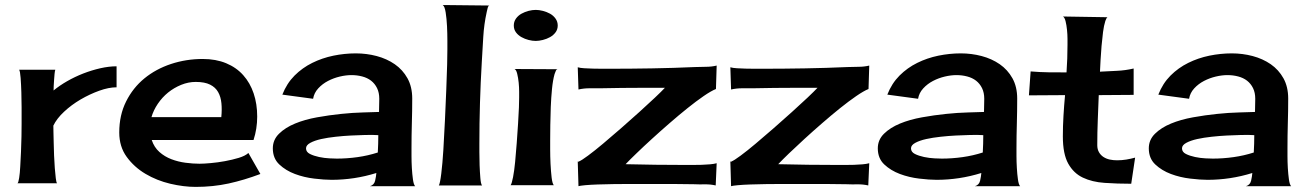

<svg xmlns="http://www.w3.org/2000/svg" viewBox="-20 -733 5220 768"><path d="M194.3 -371.1Q217.8 -390.6 248.5 -408.2Q279.3 -425.8 313 -439Q346.7 -452.1 381.3 -460Q416 -467.8 446.3 -467.8V-383.8Q415 -383.8 377 -370.1Q338.9 -356.4 302.2 -335Q265.6 -313.5 236.3 -286.1Q207 -258.8 193.4 -230.5Q193.4 -223.6 193.8 -205.1Q194.3 -186.5 194.8 -162.1Q195.3 -137.7 196.3 -110.8Q197.3 -84 199.2 -60.5Q201.2 -37.1 203.1 -20.5Q205.1 -3.9 208 0H49.8Q53.7 -2 56.6 -21Q59.6 -40 61 -67.4Q62.5 -94.7 64 -126.5Q65.4 -158.2 65.9 -187.5Q66.4 -216.8 66.4 -238.3Q66.4 -259.8 66.4 -266.6Q66.4 -275.4 66.4 -303.7Q66.4 -332 65.4 -363.3Q64.5 -394.5 62.5 -421.4Q60.5 -448.2 56.6 -454.1H201.2Q199.2 -448.2 198.2 -437Q197.3 -425.8 196.3 -413.1Q195.3 -400.4 194.8 -388.7Q194.3 -377 194.3 -371.1Z M762.7 14.6Q714.8 14.6 661.1 2Q607.4 -10.7 562 -37.6Q516.6 -64.5 486.8 -105.5Q457 -146.5 457 -203.1Q457 -272.5 484.4 -327.1Q511.7 -381.8 557.6 -419.4Q603.5 -457 664.1 -477.1Q724.6 -497.1 791 -497.1Q843.8 -497.1 884.8 -480Q925.8 -462.9 953.1 -432.1Q980.5 -401.4 994.6 -359.4Q1008.8 -317.4 1008.8 -266.6Q1008.8 -217.8 994.1 -172.9H586.9Q596.7 -143.6 617.7 -125Q638.7 -106.4 665.5 -96.2Q692.4 -85.9 722.2 -82Q752 -78.1 778.3 -78.1Q794.9 -78.1 822.8 -80.6Q850.6 -83 879.9 -88.4Q909.2 -93.8 935.1 -101.6Q960.9 -109.4 973.6 -121.1L1021.5 -37.1Q957 -12.7 894.5 1Q832 14.6 762.7 14.6ZM762.7 -405.3Q733.4 -405.3 704.6 -393.6Q675.8 -381.8 652.3 -362.8Q628.9 -343.8 611.3 -317.9Q593.8 -292 585.9 -264.6H865.2Q868.2 -293.9 865.7 -319.8Q863.3 -345.7 852.5 -364.7Q841.8 -383.8 820.3 -394.5Q798.8 -405.3 762.7 -405.3Z M1460 11.7Q1476.6 6.8 1480.5 -10.3Q1484.4 -27.3 1485.4 -41Q1441.4 -27.3 1396.5 -20.5Q1351.6 -13.7 1306.6 -13.7Q1277.3 -13.7 1236.8 -18.6Q1196.3 -23.4 1159.7 -37.1Q1123 -50.8 1097.2 -75.2Q1071.3 -99.6 1071.3 -139.6Q1071.3 -173.8 1096.2 -198.2Q1121.1 -222.7 1160.2 -238.8Q1199.2 -254.9 1248 -263.7Q1296.9 -272.5 1343.8 -277.3Q1390.6 -282.2 1431.6 -283.2Q1472.7 -284.2 1496.1 -285.2Q1496.1 -298.8 1496.6 -311.5Q1497.1 -324.2 1497.1 -337.9Q1497.1 -362.3 1488.3 -380.4Q1479.5 -398.4 1464.4 -410.2Q1449.2 -421.9 1428.7 -427.2Q1408.2 -432.6 1385.7 -432.6Q1364.3 -432.6 1339.4 -426.8Q1314.5 -420.9 1292 -409.2Q1269.5 -397.5 1252.9 -379.4Q1236.3 -361.3 1232.4 -337.9L1109.4 -354.5Q1127 -399.4 1158.2 -430.7Q1189.5 -461.9 1229 -481.4Q1268.6 -501 1313.5 -510.3Q1358.4 -519.5 1403.3 -519.5Q1446.3 -519.5 1486.8 -508.8Q1527.3 -498 1559.1 -476.1Q1590.8 -454.1 1609.9 -419.9Q1628.9 -385.7 1628.9 -338.9Q1628.9 -289.1 1627.4 -239.7Q1626 -190.4 1626 -140.6Q1626 -131.8 1626 -108.9Q1626 -85.9 1627.4 -61Q1628.9 -36.1 1631.8 -15.1Q1634.8 5.9 1640.6 11.7ZM1204.1 -139.6Q1204.1 -125 1219.7 -117.2Q1235.4 -109.4 1256.3 -105Q1277.3 -100.6 1297.9 -99.6Q1318.4 -98.6 1327.1 -98.6Q1368.2 -98.6 1410.2 -104.5Q1452.1 -110.4 1491.2 -123Q1492.2 -140.6 1492.7 -158.2Q1493.2 -175.8 1493.2 -192.4L1467.8 -193.4Q1459 -193.4 1436 -192.9Q1413.1 -192.4 1383.8 -190.9Q1354.5 -189.5 1322.8 -186Q1291 -182.6 1264.6 -176.8Q1238.3 -170.9 1221.2 -161.6Q1204.1 -152.3 1204.1 -139.6Z M1769.5 -535.2Q1769.5 -543.9 1769.5 -570.8Q1769.5 -597.7 1768.1 -627.9Q1766.6 -658.2 1762.7 -683.1Q1758.8 -708 1751 -712.9L1937.5 -710.9Q1932.6 -710 1930.2 -699.2Q1927.7 -688.5 1926.8 -684.6Q1916 -635.7 1913.1 -585.4Q1910.2 -535.2 1907.2 -485.4Q1902.3 -402.3 1899.9 -321.3Q1897.5 -240.2 1897.5 -157.2Q1897.5 -149.4 1897.5 -124.5Q1897.5 -99.6 1898.4 -72.3Q1899.4 -44.9 1901.4 -21Q1903.3 2.9 1908.2 8.8H1735.4Q1740.2 1 1745.1 -38.6Q1750 -78.1 1753.4 -133.3Q1756.8 -188.5 1759.8 -252.4Q1762.7 -316.4 1765.1 -374Q1767.6 -431.6 1768.6 -475.6Q1769.5 -519.5 1769.5 -535.2Z M2038.1 -457 2210 -456.1Q2205.1 -455.1 2202.6 -447.8Q2200.2 -440.4 2198.2 -436.5Q2191.4 -412.1 2188 -377.4Q2184.6 -342.8 2183.1 -305.2Q2181.6 -267.6 2181.2 -232.4Q2180.7 -197.3 2180.7 -170.9Q2180.7 -162.1 2180.7 -135.3Q2180.7 -108.4 2182.1 -78.1Q2183.6 -47.9 2186.5 -22.9Q2189.5 2 2195.3 7.8H2022.5Q2027.3 1 2032.2 -24.4Q2037.1 -49.8 2040.5 -85Q2043.9 -120.1 2046.9 -160.6Q2049.8 -201.2 2052.2 -237.8Q2054.7 -274.4 2055.7 -303.2Q2056.6 -332 2056.6 -342.8Q2056.6 -348.6 2056.6 -366.2Q2056.6 -383.8 2054.7 -402.8Q2052.7 -421.9 2048.8 -438Q2044.9 -454.1 2038.1 -457ZM2123 -693.4Q2135.7 -693.4 2151.4 -689.5Q2167 -685.5 2180.2 -678.2Q2193.4 -670.9 2202.1 -658.7Q2210.9 -646.5 2210.9 -630.9Q2210.9 -615.2 2202.1 -603.5Q2193.4 -591.8 2180.2 -584.5Q2167 -577.1 2151.4 -573.2Q2135.7 -569.3 2123 -569.3Q2109.4 -569.3 2094.2 -573.2Q2079.1 -577.1 2065.9 -584.5Q2052.7 -591.8 2043.9 -603.5Q2035.2 -615.2 2035.2 -630.9Q2035.2 -646.5 2043.9 -658.7Q2052.7 -670.9 2065.9 -678.2Q2079.1 -685.5 2094.2 -689.5Q2109.4 -693.4 2123 -693.4Z M2843.8 -377Q2824.2 -369.1 2794.4 -348.6Q2764.6 -328.1 2730 -300.3Q2695.3 -272.5 2658.2 -240.2Q2621.1 -208 2587.4 -177.2Q2553.7 -146.5 2525.9 -119.6Q2498 -92.8 2482.4 -76.2Q2602.5 -73.2 2721.7 -73.2Q2733.4 -73.2 2750.5 -73.2Q2767.6 -73.2 2785.6 -73.7Q2803.7 -74.2 2819.8 -75.7Q2835.9 -77.1 2846.7 -80.1L2842.8 8.8Q2821.3 3.9 2799.3 4.4Q2777.3 4.9 2754.9 3.9Q2711.9 2.9 2669.9 2.9Q2627.9 2.9 2585.9 2.9Q2575.2 2.9 2550.8 2.9Q2526.4 2.9 2496.1 2.9Q2465.8 2.9 2432.6 3.4Q2399.4 3.9 2370.6 4.9Q2341.8 5.9 2320.8 7.8Q2299.8 9.8 2293.9 11.7L2291 -86.9L2296.9 -85.9L2294.9 -86.9Q2305.7 -90.8 2332 -110.4Q2358.4 -129.9 2392.1 -158.2Q2425.8 -186.5 2464.4 -220.2Q2502.9 -253.9 2537.6 -285.2Q2572.3 -316.4 2599.6 -342.3Q2627 -368.2 2639.6 -381.8H2551.8Q2508.8 -381.8 2466.8 -381.3Q2424.8 -380.9 2382.8 -379.9Q2360.4 -379.9 2337.9 -379.9Q2315.4 -379.9 2293.9 -375L2291 -463.9Q2300.8 -460.9 2317.4 -460Q2334 -459 2352.1 -458.5Q2370.1 -458 2387.2 -458Q2404.3 -458 2415 -458Q2502 -458 2587.9 -459.5Q2673.8 -460.9 2759.8 -464.8Q2781.2 -465.8 2803.7 -465.8Q2826.2 -465.8 2846.7 -470.7Z M3454.1 -377Q3434.6 -369.1 3404.8 -348.6Q3375 -328.1 3340.3 -300.3Q3305.7 -272.5 3268.6 -240.2Q3231.4 -208 3197.8 -177.2Q3164.1 -146.5 3136.2 -119.6Q3108.4 -92.8 3092.8 -76.2Q3212.9 -73.2 3332 -73.2Q3343.8 -73.2 3360.8 -73.2Q3377.9 -73.2 3396 -73.7Q3414.1 -74.2 3430.2 -75.7Q3446.3 -77.1 3457 -80.1L3453.1 8.8Q3431.6 3.9 3409.7 4.4Q3387.7 4.9 3365.2 3.9Q3322.3 2.9 3280.3 2.9Q3238.3 2.9 3196.3 2.9Q3185.5 2.9 3161.1 2.9Q3136.7 2.9 3106.4 2.9Q3076.2 2.9 3043 3.4Q3009.8 3.9 2981 4.9Q2952.1 5.9 2931.2 7.8Q2910.2 9.8 2904.3 11.7L2901.4 -86.9L2907.2 -85.9L2905.3 -86.9Q2916 -90.8 2942.4 -110.4Q2968.8 -129.9 3002.4 -158.2Q3036.1 -186.5 3074.7 -220.2Q3113.3 -253.9 3147.9 -285.2Q3182.6 -316.4 3210 -342.3Q3237.3 -368.2 3250 -381.8H3162.1Q3119.1 -381.8 3077.1 -381.3Q3035.2 -380.9 2993.2 -379.9Q2970.7 -379.9 2948.2 -379.9Q2925.8 -379.9 2904.3 -375L2901.4 -463.9Q2911.1 -460.9 2927.7 -460Q2944.3 -459 2962.4 -458.5Q2980.5 -458 2997.6 -458Q3014.6 -458 3025.4 -458Q3112.3 -458 3198.2 -459.5Q3284.2 -460.9 3370.1 -464.8Q3391.6 -465.8 3414.1 -465.8Q3436.5 -465.8 3457 -470.7Z M3879.9 11.7Q3896.5 6.8 3900.4 -10.3Q3904.3 -27.3 3905.3 -41Q3861.3 -27.3 3816.4 -20.5Q3771.5 -13.7 3726.6 -13.7Q3697.3 -13.7 3656.7 -18.6Q3616.2 -23.4 3579.6 -37.1Q3543 -50.8 3517.1 -75.2Q3491.2 -99.6 3491.2 -139.6Q3491.2 -173.8 3516.1 -198.2Q3541 -222.7 3580.1 -238.8Q3619.1 -254.9 3668 -263.7Q3716.8 -272.5 3763.7 -277.3Q3810.5 -282.2 3851.6 -283.2Q3892.6 -284.2 3916 -285.2Q3916 -298.8 3916.5 -311.5Q3917 -324.2 3917 -337.9Q3917 -362.3 3908.2 -380.4Q3899.4 -398.4 3884.3 -410.2Q3869.1 -421.9 3848.6 -427.2Q3828.1 -432.6 3805.7 -432.6Q3784.2 -432.6 3759.3 -426.8Q3734.4 -420.9 3711.9 -409.2Q3689.5 -397.5 3672.9 -379.4Q3656.2 -361.3 3652.3 -337.9L3529.3 -354.5Q3546.9 -399.4 3578.1 -430.7Q3609.4 -461.9 3648.9 -481.4Q3688.5 -501 3733.4 -510.3Q3778.3 -519.5 3823.2 -519.5Q3866.2 -519.5 3906.7 -508.8Q3947.3 -498 3979 -476.1Q4010.7 -454.1 4029.8 -419.9Q4048.8 -385.7 4048.8 -338.9Q4048.8 -289.1 4047.4 -239.7Q4045.9 -190.4 4045.9 -140.6Q4045.9 -131.8 4045.9 -108.9Q4045.9 -85.9 4047.4 -61Q4048.8 -36.1 4051.8 -15.1Q4054.7 5.9 4060.5 11.7ZM3624 -139.6Q3624 -125 3639.6 -117.2Q3655.3 -109.4 3676.3 -105Q3697.3 -100.6 3717.8 -99.6Q3738.3 -98.6 3747.1 -98.6Q3788.1 -98.6 3830.1 -104.5Q3872.1 -110.4 3911.1 -123Q3912.1 -140.6 3912.6 -158.2Q3913.1 -175.8 3913.1 -192.4L3887.7 -193.4Q3878.9 -193.4 3856 -192.9Q3833 -192.4 3803.7 -190.9Q3774.4 -189.5 3742.7 -186Q3710.9 -182.6 3684.6 -176.8Q3658.2 -170.9 3641.1 -161.6Q3624 -152.3 3624 -139.6Z M4369.1 -152.3Q4369.1 -135.7 4376 -124Q4382.8 -112.3 4394 -105Q4405.3 -97.7 4419.4 -94.7Q4433.6 -91.8 4448.2 -91.8Q4466.8 -91.8 4484.9 -94.7Q4502.9 -97.7 4520.5 -102.5L4504.9 2Q4448.2 2 4398.4 -1.5Q4348.6 -4.9 4311.5 -22.5Q4274.4 -40 4252.9 -78.6Q4231.4 -117.2 4231.4 -187.5Q4231.4 -228.5 4233.9 -270Q4236.3 -311.5 4240.2 -352.5L4095.7 -351.6L4102.5 -447.3Q4137.7 -444.3 4173.8 -443.8Q4210 -443.4 4246.1 -443.4Q4248 -471.7 4249 -498.5Q4250 -525.4 4250 -553.7Q4250 -559.6 4250 -577.1Q4250 -594.7 4248 -613.8Q4246.1 -632.8 4242.2 -648.4Q4238.3 -664.1 4231.4 -667L4411.1 -664.1Q4407.2 -664.1 4405.3 -658.2Q4403.3 -652.3 4401.4 -649.4Q4395.5 -630.9 4392.1 -604.5Q4388.7 -578.1 4386.2 -549.3Q4383.8 -520.5 4382.3 -493.7Q4380.9 -466.8 4379.9 -446.3Q4413.1 -448.2 4447.3 -449.7Q4481.4 -451.2 4514.6 -459V-353.5L4375 -352.5Q4373 -302.7 4371.1 -252.4Q4369.1 -202.1 4369.1 -152.3Z M4963.9 11.7Q4980.5 6.8 4984.4 -10.3Q4988.3 -27.3 4989.3 -41Q4945.3 -27.3 4900.4 -20.5Q4855.5 -13.7 4810.5 -13.7Q4781.2 -13.7 4740.7 -18.6Q4700.2 -23.4 4663.6 -37.1Q4627 -50.8 4601.1 -75.2Q4575.2 -99.6 4575.2 -139.6Q4575.2 -173.8 4600.1 -198.2Q4625 -222.7 4664.1 -238.8Q4703.1 -254.9 4752 -263.7Q4800.8 -272.5 4847.7 -277.3Q4894.5 -282.2 4935.5 -283.2Q4976.6 -284.2 5000 -285.2Q5000 -298.8 5000.5 -311.5Q5001 -324.2 5001 -337.9Q5001 -362.3 4992.2 -380.4Q4983.4 -398.4 4968.3 -410.2Q4953.1 -421.9 4932.6 -427.2Q4912.1 -432.6 4889.6 -432.6Q4868.2 -432.6 4843.3 -426.8Q4818.4 -420.9 4795.9 -409.2Q4773.4 -397.5 4756.8 -379.4Q4740.2 -361.3 4736.3 -337.9L4613.3 -354.5Q4630.9 -399.4 4662.1 -430.7Q4693.4 -461.9 4732.9 -481.4Q4772.5 -501 4817.4 -510.3Q4862.3 -519.5 4907.2 -519.5Q4950.2 -519.5 4990.7 -508.8Q5031.2 -498 5063 -476.1Q5094.7 -454.1 5113.8 -419.9Q5132.8 -385.7 5132.8 -338.9Q5132.8 -289.1 5131.3 -239.7Q5129.9 -190.4 5129.9 -140.6Q5129.9 -131.8 5129.9 -108.9Q5129.9 -85.9 5131.3 -61Q5132.8 -36.1 5135.7 -15.1Q5138.7 5.9 5144.5 11.7ZM4708 -139.6Q4708 -125 4723.6 -117.2Q4739.3 -109.4 4760.3 -105Q4781.2 -100.6 4801.8 -99.6Q4822.3 -98.6 4831.1 -98.6Q4872.1 -98.6 4914.1 -104.5Q4956.1 -110.4 4995.1 -123Q4996.1 -140.6 4996.6 -158.2Q4997.1 -175.8 4997.1 -192.4L4971.7 -193.4Q4962.9 -193.4 4939.9 -192.9Q4917 -192.4 4887.7 -190.9Q4858.4 -189.5 4826.7 -186Q4794.9 -182.6 4768.6 -176.8Q4742.2 -170.9 4725.1 -161.6Q4708 -152.3 4708 -139.6Z"/></svg>

Font: Cherry Cream Soda
Style: Regular
Weight: 400
Designer: Font Diner, Inc
Foundry: Font Diner, Inc
Version: Version 1.001